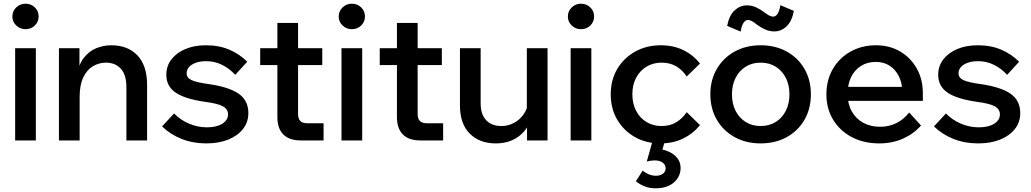

<svg xmlns="http://www.w3.org/2000/svg" viewBox="-20 -760 5581 1039"><path d="M174 0H62V-499H174ZM118 -602Q89 -602 68 -622Q47 -642 47 -670Q47 -700 68 -720Q89 -740 118 -740Q148 -740 168.5 -720Q189 -700 189 -671Q189 -642 168.5 -622Q148 -602 118 -602Z M776 0H664V-288Q664 -355 634 -388Q604 -421 553 -421Q516 -421 483.5 -402Q451 -383 431 -342Q411 -301 411 -236V0H299V-499H410V-345H395Q405 -411 434 -447.5Q463 -484 502 -499.5Q541 -515 582 -515Q672 -515 724 -460Q776 -405 776 -300Z M857 -76 922 -146Q956 -111 1002.5 -91Q1049 -71 1100 -71Q1152 -71 1183 -90.5Q1214 -110 1214 -141Q1214 -169 1186.5 -184.5Q1159 -200 1089 -209Q979 -225 929.5 -259.5Q880 -294 880 -355Q880 -403 908 -439Q936 -475 984 -495Q1032 -515 1094 -515Q1166 -515 1221.5 -491Q1277 -467 1318 -426L1253 -355Q1222 -389 1182 -409Q1142 -429 1095 -429Q1048 -429 1019 -410.5Q990 -392 990 -363Q990 -339 1016.5 -326.5Q1043 -314 1110 -305Q1220 -289 1272 -252.5Q1324 -216 1324 -148Q1324 -99 1295 -62Q1266 -25 1215 -4.5Q1164 16 1096 16Q1023 16 962 -8.5Q901 -33 857 -76Z M1731 0H1608Q1545 0 1513 -32.5Q1481 -65 1481 -127V-636H1593V-144Q1593 -118 1605 -105.5Q1617 -93 1643 -93H1731ZM1724 -408H1388V-499H1724Z M1940 0H1828V-499H1940ZM1884 -602Q1855 -602 1834 -622Q1813 -642 1813 -670Q1813 -700 1834 -720Q1855 -740 1884 -740Q1914 -740 1934.5 -720Q1955 -700 1955 -671Q1955 -642 1934.5 -622Q1914 -602 1884 -602Z M2378 0H2255Q2192 0 2160 -32.5Q2128 -65 2128 -127V-636H2240V-144Q2240 -118 2252 -105.5Q2264 -93 2290 -93H2378ZM2371 -408H2035V-499H2371Z M2943 0H2832V-96L2831 -124V-499H2943ZM2839 -211 2862 -192Q2865 -131 2840 -84Q2815 -37 2769.5 -10.5Q2724 16 2663 16Q2575 16 2522 -37Q2469 -90 2469 -190V-499H2581V-201Q2581 -141 2611 -109.5Q2641 -78 2693 -78Q2730 -78 2761.5 -95Q2793 -112 2814 -142Q2835 -172 2839 -211Z M3180 0H3068V-499H3180ZM3124 -602Q3095 -602 3074 -622Q3053 -642 3053 -670Q3053 -700 3074 -720Q3095 -740 3124 -740Q3154 -740 3174.5 -720Q3195 -700 3195 -671Q3195 -642 3174.5 -622Q3154 -602 3124 -602Z M3696 -153 3768 -83Q3731 -37 3677 -10.5Q3623 16 3553 16Q3476 16 3415.5 -18.5Q3355 -53 3320 -112.5Q3285 -172 3285 -250Q3285 -327 3320 -386.5Q3355 -446 3416.5 -480.5Q3478 -515 3556 -515Q3624 -515 3677.5 -489Q3731 -463 3768 -416L3696 -346Q3674 -380 3640.5 -400.5Q3607 -421 3560 -421Q3514 -421 3478 -399Q3442 -377 3422 -338.5Q3402 -300 3402 -250Q3402 -200 3422 -161Q3442 -122 3478 -100Q3514 -78 3560 -78Q3607 -78 3640.5 -99Q3674 -120 3696 -153ZM3421 221 3458 163Q3471 175 3490 183Q3509 191 3530 191Q3553 191 3567.5 180Q3582 169 3582 151Q3582 132 3566 120Q3550 108 3522 108Q3513 108 3502 109.5Q3491 111 3480 114L3515 -10H3582L3555 82L3522 46Q3561 45 3593 58Q3625 71 3644 94Q3663 117 3663 149Q3663 195 3627 227Q3591 259 3527 259Q3495 259 3468.5 248.5Q3442 238 3421 221Z M4096 16Q4017 16 3955.5 -18Q3894 -52 3859 -112Q3824 -172 3824 -250Q3824 -327 3859 -387Q3894 -447 3955.5 -481Q4017 -515 4096 -515Q4176 -515 4237.5 -481Q4299 -447 4333.5 -387Q4368 -327 4368 -250Q4368 -172 4333.5 -112Q4299 -52 4237.5 -18Q4176 16 4096 16ZM4096 -78Q4143 -78 4178 -100Q4213 -122 4232.5 -160.5Q4252 -199 4252 -250Q4252 -300 4232.5 -338.5Q4213 -377 4178 -399Q4143 -421 4096 -421Q4050 -421 4015 -399Q3980 -377 3960.5 -338.5Q3941 -300 3941 -250Q3941 -199 3960.5 -160.5Q3980 -122 4015 -100Q4050 -78 4096 -78ZM4203 -732 4276 -701Q4265 -644 4236 -617Q4207 -590 4170 -590Q4144 -590 4121 -600.5Q4098 -611 4077 -626Q4061 -639 4049.5 -645.5Q4038 -652 4028 -652Q4014 -652 4003.5 -636.5Q3993 -621 3988 -589L3915 -620Q3926 -677 3955.5 -704Q3985 -731 4022 -731Q4048 -731 4071 -720.5Q4094 -710 4114 -695Q4131 -682 4142.5 -676Q4154 -670 4164 -670Q4178 -670 4188 -685.5Q4198 -701 4203 -732Z M4900 -151 4964 -81Q4925 -36 4867 -10Q4809 16 4738 16Q4654 16 4589.5 -18Q4525 -52 4488.5 -112Q4452 -172 4452 -249Q4452 -327 4487 -387Q4522 -447 4583 -481Q4644 -515 4720 -515Q4794 -515 4851 -481.5Q4908 -448 4941 -389.5Q4974 -331 4974 -254V-248H4863V-259Q4863 -309 4844.5 -346.5Q4826 -384 4794 -404.5Q4762 -425 4719 -425Q4674 -425 4639.5 -403.5Q4605 -382 4586 -343.5Q4567 -305 4567 -251Q4567 -197 4589.5 -157Q4612 -117 4651.5 -95.5Q4691 -74 4743 -74Q4838 -74 4900 -151ZM4974 -214H4530V-290H4958L4974 -253Z M5034 -76 5099 -146Q5133 -111 5179.5 -91Q5226 -71 5277 -71Q5329 -71 5360 -90.5Q5391 -110 5391 -141Q5391 -169 5363.5 -184.5Q5336 -200 5266 -209Q5156 -225 5106.5 -259.5Q5057 -294 5057 -355Q5057 -403 5085 -439Q5113 -475 5161 -495Q5209 -515 5271 -515Q5343 -515 5398.5 -491Q5454 -467 5495 -426L5430 -355Q5399 -389 5359 -409Q5319 -429 5272 -429Q5225 -429 5196 -410.5Q5167 -392 5167 -363Q5167 -339 5193.5 -326.5Q5220 -314 5287 -305Q5397 -289 5449 -252.5Q5501 -216 5501 -148Q5501 -99 5472 -62Q5443 -25 5392 -4.5Q5341 16 5273 16Q5200 16 5139 -8.5Q5078 -33 5034 -76Z"/></svg>

Font: Wix Madefor Display SemiBold
Style: Regular
Weight: 600
Designer: Dalton Maag Ltd
Foundry: Dalton Maag Ltd
Version: Version 3.100